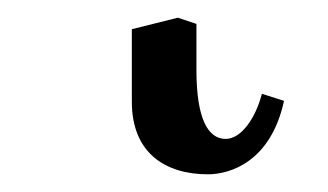

<svg xmlns="http://www.w3.org/2000/svg" viewBox="-20 59 371 217"><path d="M129 92V174C129 232 167 256 215 256C240 256 286 242 301 173L276 165C269 192 253 216 235 216C215 216 202 193 202 138V86L181 79Z"/></svg>

Font: Linux Libertine O C
Style: Regular
Weight: 400
Designer: Philipp H. Poll
Foundry: Philipp H. Poll
Version: Version 4.0.3